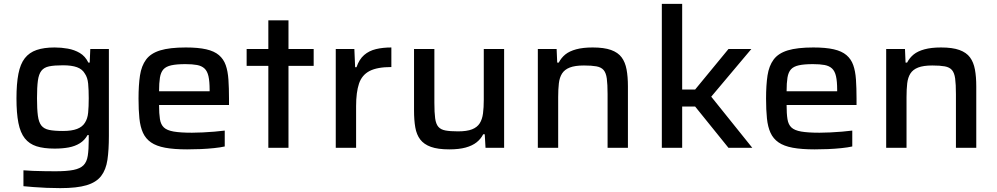

<svg xmlns="http://www.w3.org/2000/svg" viewBox="-20 -763 5147 991"><path d="M291 208Q256 208 220 206.5Q184 205 152.5 202.5Q121 200 101 198V116Q122 118 151 119Q180 120 210.5 120.5Q241 121 266 121Q325 121 359.5 114Q394 107 411 90Q428 73 433 41Q438 9 438 -41V-66H432Q417 -39 392 -23.5Q367 -8 334.5 -2Q302 4 262 4Q206 4 168.5 -8Q131 -20 108 -49Q85 -78 75 -128.5Q65 -179 65 -255Q65 -331 75 -382Q85 -433 108 -462.5Q131 -492 169 -505Q207 -518 262 -518Q296 -518 330 -512Q364 -506 392 -489.5Q420 -473 436 -440H443L446 -510H542V-62Q542 11 534.5 62Q527 113 502 145.5Q477 178 427 193Q377 208 291 208ZM305 -87Q350 -87 377.5 -97.5Q405 -108 418 -129Q432 -150 435 -181.5Q438 -213 438 -256Q438 -299 435 -331Q432 -363 418 -383Q405 -406 377.5 -416Q350 -426 305 -426Q260 -426 233.5 -420.5Q207 -415 193.5 -397.5Q180 -380 175.5 -346.5Q171 -313 171 -256Q171 -200 175.5 -166Q180 -132 193.5 -115Q207 -98 233.5 -92.5Q260 -87 305 -87Z M946 8Q878 8 832.5 -0.5Q787 -9 759.5 -28Q732 -47 718 -77.5Q704 -108 699.5 -152Q695 -196 695 -254Q695 -324 702.5 -373.5Q710 -423 734 -455.5Q758 -488 807 -503Q856 -518 939 -518Q1003 -518 1044.5 -508.5Q1086 -499 1110 -478.5Q1134 -458 1145 -427Q1156 -396 1159 -352.5Q1162 -309 1162 -254V-221H801Q801 -176 805.5 -148Q810 -120 826 -105Q842 -90 876.5 -84Q911 -78 971 -78Q996 -78 1026.5 -79.5Q1057 -81 1087 -83.5Q1117 -86 1140 -89V-7Q1118 -2 1084.5 1.5Q1051 5 1015.5 6.5Q980 8 946 8ZM1062 -274V-299Q1062 -343 1056 -369.5Q1050 -396 1035.5 -409.5Q1021 -423 997 -427.5Q973 -432 937 -432Q892 -432 864.5 -426Q837 -420 823.5 -405Q810 -390 805.5 -362.5Q801 -335 801 -292H1082Z M1365 0V-423H1253V-510H1365V-658H1469V-510H1599V-423H1469V0Z M1713 0V-510H1809L1813 -416H1820Q1834 -457 1859.5 -479Q1885 -501 1920.5 -509.5Q1956 -518 2000 -518V-417Q1927 -417 1887.5 -396.5Q1848 -376 1833 -331.5Q1818 -287 1818 -215V0Z M2299 8Q2240 8 2204 -5Q2168 -18 2149 -43Q2130 -68 2123.5 -105.5Q2117 -143 2117 -193V-510H2222V-233Q2222 -182 2226 -152.5Q2230 -123 2242.5 -108.5Q2255 -94 2279.5 -89.5Q2304 -85 2344 -85Q2390 -85 2416.5 -95.5Q2443 -106 2456 -126.5Q2469 -147 2473 -177.5Q2477 -208 2477 -248V-510H2582V0H2486L2482 -70H2474Q2462 -46 2440 -28.5Q2418 -11 2383.5 -1.5Q2349 8 2299 8Z M2756 0V-510H2853L2856 -440H2864Q2877 -465 2898 -482Q2919 -499 2954 -508.5Q2989 -518 3039 -518Q3098 -518 3134 -505Q3170 -492 3188.5 -467Q3207 -442 3214 -404.5Q3221 -367 3221 -317V0H3116V-277Q3116 -328 3112 -357.5Q3108 -387 3095.5 -401.5Q3083 -416 3058.5 -420.5Q3034 -425 2994 -425Q2948 -425 2921 -414.5Q2894 -404 2881 -383.5Q2868 -363 2864.5 -332.5Q2861 -302 2861 -262V0Z M3396 0V-743H3501V-301H3568L3740 -510H3858L3651 -264L3863 0H3740L3568 -213H3501V0Z M4185 8Q4117 8 4071.5 -0.5Q4026 -9 3998.5 -28Q3971 -47 3957 -77.5Q3943 -108 3938.5 -152Q3934 -196 3934 -254Q3934 -324 3941.5 -373.5Q3949 -423 3973 -455.5Q3997 -488 4046 -503Q4095 -518 4178 -518Q4242 -518 4283.5 -508.5Q4325 -499 4349 -478.5Q4373 -458 4384 -427Q4395 -396 4398 -352.5Q4401 -309 4401 -254V-221H4040Q4040 -176 4044.5 -148Q4049 -120 4065 -105Q4081 -90 4115.5 -84Q4150 -78 4210 -78Q4235 -78 4265.5 -79.5Q4296 -81 4326 -83.5Q4356 -86 4379 -89V-7Q4357 -2 4323.5 1.5Q4290 5 4254.5 6.5Q4219 8 4185 8ZM4301 -274V-299Q4301 -343 4295 -369.5Q4289 -396 4274.5 -409.5Q4260 -423 4236 -427.5Q4212 -432 4176 -432Q4131 -432 4103.5 -426Q4076 -420 4062.5 -405Q4049 -390 4044.5 -362.5Q4040 -335 4040 -292H4321Z M4554 0V-510H4651L4654 -440H4662Q4675 -465 4696 -482Q4717 -499 4752 -508.5Q4787 -518 4837 -518Q4896 -518 4932 -505Q4968 -492 4986.5 -467Q5005 -442 5012 -404.5Q5019 -367 5019 -317V0H4914V-277Q4914 -328 4910 -357.5Q4906 -387 4893.5 -401.5Q4881 -416 4856.5 -420.5Q4832 -425 4792 -425Q4746 -425 4719 -414.5Q4692 -404 4679 -383.5Q4666 -363 4662.5 -332.5Q4659 -302 4659 -262V0Z"/></svg>

Font: Saira SemiExpanded Medium
Style: Regular
Weight: 500
Width: 6
Designer: Hector Gatti with collaboration of the Omnibus-Type team
Foundry: Omnibus-Type
Version: Version 1.101